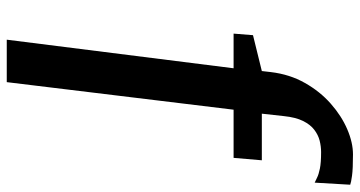

<svg xmlns="http://www.w3.org/2000/svg" viewBox="-262 -602 1039 554"><g transform="rotate(90 257.0 -325.5)"><path d="M188.5 -588Q195 -642.5 219.8 -686.2Q244.5 -730 279.8 -761Q315 -792 353.5 -808.5Q392 -825 426 -825Q468 -825 487.8 -822.2Q507.5 -819.5 513.5 -817L507.5 -714.5Q501.5 -717 492.8 -721.5Q484 -726 467 -729.5Q450 -733 419.5 -733Q403 -733 386.2 -728.8Q369.5 -724.5 354.8 -713.2Q340 -702 329.5 -680.8Q319 -659.5 315.5 -625.5L308.5 -562H443L436 -480.5H297L217.5 174H95L177.5 -480.5H77.5L82 -536.5L185.5 -562Z"/></g></svg>

Font: Merriweather Light 18pt
Style: Bold Italic
Weight: 700
Italic angle: -7.8°
Version: Version 2.101